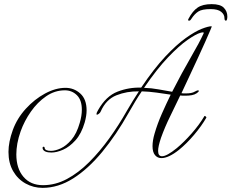

<svg xmlns="http://www.w3.org/2000/svg" viewBox="-20 -763 1120 929"><path d="M1004 -743Q1046 -743 1063 -725.5Q1080 -708 1080 -683Q1080 -676 1078.5 -669.5Q1077 -663 1073 -663Q1066 -663 1066 -676Q1066 -693 1050 -706Q1034 -719 999 -719Q957 -719 939 -707Q921 -695 906 -672Q901 -663 895 -663Q887 -663 892 -672Q912 -710 936.5 -726.5Q961 -743 1004 -743ZM186 146Q142 146 104 125Q66 104 43.5 65Q21 26 21 -28Q21 -76 42 -134Q63 -191 105 -237Q147 -283 198 -310.5Q249 -338 297 -338Q338 -338 368.5 -310.5Q399 -283 399 -229Q399 -203 390 -171Q374 -116 345 -84Q316 -52 285 -38.5Q254 -25 229 -25Q194 -25 187 -42Q186 -44 186 -47Q186 -53 191 -53Q196 -53 196 -47Q198 -33 227 -33Q247 -33 273.5 -45Q300 -57 325.5 -86.5Q351 -116 366 -169Q376 -203 376 -232Q376 -279 352 -302.5Q328 -326 294 -326Q245 -326 203 -297Q161 -268 129.5 -223Q98 -178 80 -128Q69 -97 64 -69Q59 -41 59 -16Q59 52 93.5 92.5Q128 133 188 133Q248 133 304 103Q360 73 411.5 21.5Q463 -30 509 -94Q555 -158 594 -227Q609 -253 623.5 -276.5Q638 -300 652 -321Q594 -322 543.5 -302Q493 -282 467 -223Q465 -218 459 -213Q453 -208 449 -208Q447 -208 447 -211Q447 -218 455 -231Q493 -298 548.5 -319.5Q604 -341 663 -339Q725 -431 779.5 -489Q834 -547 879 -579Q924 -611 956 -623.5Q988 -636 1004 -636Q1006 -636 997 -615.5Q988 -595 973 -560.5Q958 -526 938 -483.5Q918 -441 897.5 -396.5Q877 -352 858 -312Q863 -311 868.5 -311Q874 -311 879 -311Q893 -311 904 -313Q915 -315 923 -320Q934 -326 938 -326Q942 -326 942 -323Q942 -319 932 -312Q922 -305 908 -302.5Q894 -300 877 -300Q871 -300 865 -300Q859 -300 852 -301Q828 -250 803 -199.5Q778 -149 759 -96Q745 -54 745 -33Q745 -7 764 -7Q787 -7 835 -46Q870 -75 907 -117Q944 -159 969 -201Q969 -202 969.5 -202Q970 -202 970 -202Q973 -202 976.5 -198.5Q980 -195 978 -193Q955 -153 919 -110.5Q883 -68 846 -38Q821 -18 799.5 -8Q778 2 761 2Q742 2 730 -12.5Q718 -27 718 -56Q718 -83 728 -117Q742 -165 763 -212.5Q784 -260 806 -305Q773 -310 737 -315Q701 -320 666 -321Q650 -298 634.5 -272Q619 -246 603 -218Q543 -111 475 -28.5Q407 54 334.5 100Q262 146 186 146ZM813 -319Q860 -411 903 -485Q946 -559 965 -601Q970 -610 949 -604Q928 -598 887.5 -570Q847 -542 793 -485.5Q739 -429 677 -338Q713 -337 747.5 -330.5Q782 -324 813 -319Z"/></svg>

Font: Gwendolyn
Style: Regular
Weight: 400
Designer: Robert E. Leuschke
Foundry: Robert E. Leuschke
Version: Version 1.010; ttfautohint (v1.8.3)